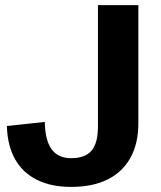

<svg xmlns="http://www.w3.org/2000/svg" viewBox="-20 -720 627 750"><path d="M257.6 10.1Q179.6 10.1 124 -17.7Q68.3 -45.6 38.6 -98.7Q8.9 -151.8 6.9 -227.9L155.1 -243.7Q156 -172.2 181.5 -137.1Q207 -102.1 257.6 -102.1Q312.6 -102.1 337.6 -131.6Q362.6 -161.2 362.6 -225.1V-700H520.4V-238Q520.4 -159.2 489.4 -103.5Q458.5 -47.7 400 -18.8Q341.6 10.1 257.6 10.1Z"/></svg>

Font: Pathway Extreme 8pt Thin
Style: Regular
Weight: 100
Designer: Eduardo Rodriguez Tunni
Foundry: Eduardo Rodriguez Tunni
Version: Version 1.000